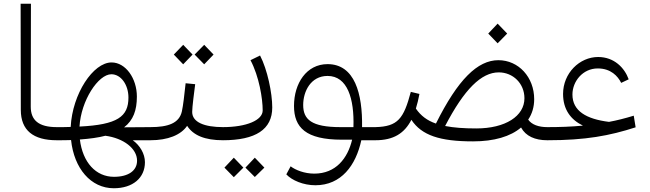

<svg xmlns="http://www.w3.org/2000/svg" viewBox="-20 -748 3464 1024"><path d="M283 0 302 -12V-58L283 -70C186 -70 144 -107 144 -179L145 -728H90L91 -162C91 -53 157 0 283 0Z M587 256C688 256 753 201 753 117C753 72 726 27 688 0H782L801 -12V-58L782 -70L642 -69C691 -107 710 -160 710 -233C710 -330 650 -415 575 -415C477 -415 366 -248 357 -71C334 -70 310 -70 283 -70L264 -58V-12L283 0C310 0 335 0 359 -1C375 150 464 256 587 256ZM404 -73C412 -212 504 -352 574 -352C625 -352 665 -296 665 -228C665 -126 607 -83 404 -73ZM406 -4C459 -8 504 -14 542 -24C639 -11 711 44 711 109C711 162 665 195 588 195C491 195 421 118 406 -4Z M782 0C875 0 945 -28 978 -77C1010 -27 1071 0 1170 0L1189 -12V-58L1170 -70C1070 -70 1005 -96 1005 -151C1005 -178 1016 -260 1021 -299L970 -304C963 -240 957 -186 950 -154C936 -91 877 -70 782 -70L763 -58V-12ZM907 -457 957 -405 1007 -457 957 -509ZM1018 -457 1069 -405 1119 -457 1069 -509Z M1168 0C1344 0 1432 -58 1432 -175C1432 -252 1406 -377 1367 -452L1316 -427C1362 -340 1381 -222 1381 -159C1381 -107 1295 -70 1168 -70L1151 -58V-12ZM1177 146 1227 197 1278 146 1227 93ZM1289 146 1339 196 1390 146 1339 93Z M1662 240C1800 240 1878 134 1907 0H1982L2001 -12V-59L1982 -70H1911C1914 -248 1872 -406 1727 -406C1615 -406 1548 -304 1548 -183C1548 -68 1611 -3 1803 -3H1858C1834 97 1771 178 1656 178C1604 178 1556 159 1530 139L1507 182C1537 214 1598 240 1662 240ZM1597 -188C1597 -260 1637 -343 1727 -343C1833 -343 1870 -222 1865 -70H1796C1641 -70 1597 -111 1597 -188Z M2503 6C2615 6 2703 -20 2759 -68C2784 -22 2833 0 2899 0L2918 -12V-58L2899 -70C2853 -70 2816 -83 2797 -110C2818 -141 2829 -178 2829 -219C2829 -336 2746 -427 2638 -427C2527 -427 2422 -324 2305 -89C2258 -105 2224 -131 2198 -169C2205 -192 2212 -219 2217 -247L2171 -258C2133 -115 2102 -73 1982 -70L1963 -58V-12L1982 0C2079 0 2137 -37 2174 -109C2229 -26 2326 6 2503 6ZM2354 -76C2456 -272 2547 -362 2640 -362C2716 -362 2777 -303 2777 -224C2777 -129 2676 -63 2520 -63C2454 -63 2400 -67 2354 -76ZM2584 -569 2634 -517 2685 -569 2634 -622Z M2899 0C3103 0 3231 -24 3370 -69L3360 -131C3314 -117 3271 -106 3228 -98C3107 -113 3033 -156 3033 -244C3033 -314 3088 -383 3168 -383C3238 -383 3275 -342 3293 -306L3333 -325C3311 -386 3256 -444 3170 -444C3071 -444 2983 -358 2983 -247C2983 -165 3023 -110 3089 -78C3025 -72 2963 -70 2899 -70L2880 -58V-12Z"/></svg>

Font: Wafeq Light
Style: Regular
Weight: 300
Designer: Rasmus Andersson & Azza Alameddine
Foundry: Google & TypeTogether
Version: Version 3.000;January 28, 2025;FontCreator 15.0.0.3014 64-bi